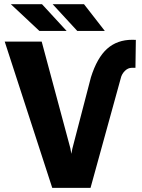

<svg xmlns="http://www.w3.org/2000/svg" viewBox="-20 -913 688 933"><path d="M321.8 -192.9 326.7 -165.5 331.5 -190.4 421.9 -537.6Q451.7 -632.3 500.5 -676Q549.3 -719.7 623 -719.7L640.1 -719.2L638.2 -583.5H620.6Q601.6 -583.5 586.2 -567.9Q570.8 -552.2 566.4 -531.2L419.9 0H233.9L2.9 -710.9H182.6ZM303.7 -762.7H171.4L32.7 -892.6H184.1ZM489.3 -762.7H355.5L235.8 -892.6H388.2Z"/></svg>

Font: Roboto Black
Style: Regular
Weight: 900
Designer: Google
Version: Version 2.134; 2016